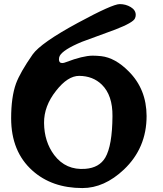

<svg xmlns="http://www.w3.org/2000/svg" viewBox="-20 -930 805 951"><path d="M388.2 1.5Q237.3 1.5 140.6 -85Q35.2 -179.2 35.2 -344.2Q35.2 -448.7 59.1 -515.6Q79.6 -571.3 141.6 -660.2Q182.6 -717.8 365.7 -816.9Q537.1 -909.7 573.2 -909.7Q603 -909.7 627.7 -894.8Q652.3 -879.9 652.3 -856Q652.3 -847.2 648.4 -838.9Q639.6 -817.9 551.3 -783.7Q467.8 -752.9 385.3 -722.7Q292.5 -684.1 275.9 -653.3Q272 -645.5 272 -635.7Q272 -617.7 288.6 -617.7Q296.4 -617.7 308.1 -622.6Q389.6 -653.8 438.5 -654.3Q457.5 -654.3 481 -651.9Q550.8 -644 617.7 -576.2Q705.6 -488.3 706.1 -355.5Q706.1 -196.8 593.8 -90.3Q496.6 1.5 388.2 1.5ZM372.1 -554.2Q315.4 -554.2 257.8 -480.5Q197.3 -404.3 198.2 -320.8Q199.2 -228 248.5 -162.1Q306.2 -85.9 403.3 -93.8Q471.7 -99.1 501.5 -149.4Q536.1 -208.5 537.1 -354.5Q538.1 -458 484.4 -510.7Q440.4 -553.7 372.1 -554.2Z"/></svg>

Font: Accordance
Style: Bold
Weight: 700
Version: Version 1.2 (build January 31, 2020) Miklal Software Solutio